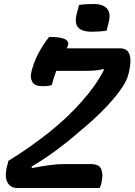

<svg xmlns="http://www.w3.org/2000/svg" viewBox="-20 -942 674 962"><path d="M376 -917Q393 -920 413 -921Q433 -922 449 -922Q497 -922 516.5 -898.5Q536 -875 525 -832L514 -788Q477 -783 442 -783Q390 -783 371 -805Q352 -827 365 -875ZM479 0H66Q31 0 16 -31Q1 -62 19 -123L22 -136Q129 -202 223.5 -277Q318 -352 390 -434Q424 -472 452 -511.5Q480 -551 501 -592L498 -596Q475 -590 451.5 -588.5Q428 -587 395 -587H262Q256 -571 250 -553Q244 -535 239 -515Q219 -510 194 -510Q154 -510 142 -531.5Q130 -553 137 -581Q150 -633 172.5 -675Q195 -717 226 -757Q282 -757 304 -746.5Q326 -736 321 -716Q319 -709 315 -700H579Q610 -700 622 -682.5Q634 -665 633.5 -637.5Q633 -610 626 -580L623 -569Q616 -537 582.5 -490Q549 -443 495.5 -389Q442 -335 375 -280Q325 -236 265 -191.5Q205 -147 138 -107L140 -100Q192 -110 231 -115Q270 -120 301 -120H435Q478 -120 488 -92.5Q498 -65 488 -25Q487 -18 484 -11.5Q481 -5 479 0Z"/></svg>

Font: Recursive Sn Csl St SmB
Style: Italic
Weight: 600
Italic angle: -15°
Version: Version 1.079;hotconv 1.0.112;makeotfexe 2.5.65598; ttfautoh